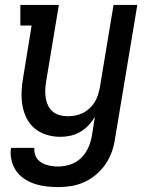

<svg xmlns="http://www.w3.org/2000/svg" viewBox="-20 -550 640 783"><path d="M218 213Q193 213 168 210Q143 207 120.5 199.5Q98 192 78 178.5Q58 165 45 145.5Q32 126 26.5 101.5Q21 77 25 53H120Q119 65 122 77Q125 89 132 98Q139 107 149 113Q159 119 170 122.5Q181 126 193.5 127.5Q206 129 218 129Q243 129 268 120.5Q293 112 311.5 93.5Q330 75 340.5 51Q351 27 355 2L367 -74Q356 -55 341 -39Q326 -23 307 -12Q288 -1 267 3.5Q246 8 226 8Q198 8 171 0Q144 -8 123 -25Q102 -42 89.5 -66Q77 -90 72 -117.5Q67 -145 68 -173.5Q69 -202 74 -231L109 -446H63V-530H220L168 -217Q165 -200 164.5 -183Q164 -166 166.5 -150Q169 -134 176 -119.5Q183 -105 195 -95Q207 -85 223 -80.5Q239 -76 256 -76Q272 -76 287.5 -79Q303 -82 317.5 -89Q332 -96 344.5 -107.5Q357 -119 365.5 -132.5Q374 -146 379 -161.5Q384 -177 387 -192L443 -530H540L449 16Q445 43 436 69Q427 95 411 118.5Q395 142 373 161Q351 180 325 192Q299 204 272 208.5Q245 213 218 213Z"/></svg>

Font: Iosevka Curly Slab MdEx
Style: Italic
Weight: 500
Width: 7
Italic angle: -9°
Monospace: yes
Designer: Belleve Invis
Foundry: Belleve Invis
Version: Version 11.0.0; ttfautohint (v1.8.3)